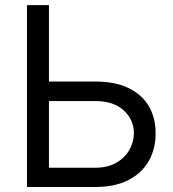

<svg xmlns="http://www.w3.org/2000/svg" viewBox="-20 -748 693 768"><path d="M153.3 -421.9H360.4Q439 -421.9 492.7 -396.5Q546.4 -371.1 574.5 -324.5Q602.5 -277.8 602.5 -214.8Q602.5 -151.4 574.5 -103Q546.4 -54.7 492.7 -27.3Q439 0 360.4 0H87.9V-727.5H175.8V-77.1H360.4Q410.6 -77.1 445.1 -96.9Q479.5 -116.7 497.6 -148.7Q515.6 -180.7 515.6 -215.8Q515.6 -268.1 475.6 -305.9Q435.5 -343.8 360.4 -343.8H153.3Z"/></svg>

Font: Inter V
Style: 
Weight: 400
Designer: Rasmus Andersson
Foundry: rsms
Version: Version 4.000;git-a3f224843